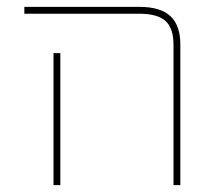

<svg xmlns="http://www.w3.org/2000/svg" viewBox="-20 -540 622 560"><path d="M136 -385H156V-20V0H136V-20ZM386 -500H51V-520H386Q448 -520 477 -493Q506 -466 506 -410V0H486V-410Q486 -458 462.5 -479Q439 -500 386 -500Z"/></svg>

Font: M PLUS 1p Thin
Style: Regular
Weight: 250
Version: Version 1.062